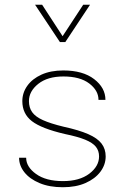

<svg xmlns="http://www.w3.org/2000/svg" viewBox="-20 -785 519 810"><path d="M247.1 -487.8Q193.8 -487.8 155 -470.2Q116.2 -452.6 95.2 -423.1Q74.2 -393.6 74.2 -358.4Q74.2 -305.2 114.5 -273.9Q154.8 -242.7 253.4 -219.7Q308.1 -208.5 339.6 -195.6Q371.1 -182.6 384.5 -165.8Q397.9 -148.9 397.9 -125Q397.9 -83.5 356.7 -52.2Q315.4 -21 245.6 -21Q173.8 -21 132.1 -51Q90.3 -81.1 90.3 -119.6H60.5Q60.5 -86.4 83 -58.1Q105.5 -29.8 147 -12.5Q188.5 4.9 245.1 4.9Q300.3 4.9 340.8 -12.9Q381.3 -30.8 403.6 -60.5Q425.8 -90.3 425.8 -125Q425.8 -156.7 408.4 -179.4Q391.1 -202.1 352.1 -219.2Q313 -236.3 248 -250.5Q193.4 -263.7 161.4 -278.1Q129.4 -292.5 115.7 -311.8Q102.1 -331.1 102.1 -358.4Q102.1 -399.9 141.4 -431.2Q180.7 -462.4 247.6 -462.4Q317.4 -462.4 356.4 -432.9Q395.5 -403.3 395.5 -363.8H424.8Q424.8 -414.6 377.2 -451.2Q329.6 -487.8 247.1 -487.8ZM127.9 -765.1 232.9 -607.4H255.4L359.9 -765.1H331.1L244.1 -632.3L157.7 -765.1Z"/></svg>

Font: Estedad-FD VF
Style: Regular
Weight: 100
Designer: Amin Abedi
Version: Version 7.3